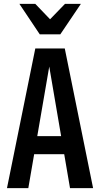

<svg xmlns="http://www.w3.org/2000/svg" viewBox="-20 -970 516 990"><path d="M16 0 162 -720H250L126 0ZM341 0 218 -720H314L460 0ZM109 -268H367V-175H109ZM185 -793 80 -950H162L281 -826H195L315 -950H397L291 -793Z"/></svg>

Font: Instrument Sans Condensed SemiBold
Style: Regular
Weight: 600
Width: 3
Designer: Rodrigo Fuenzalida
Foundry: fragTYPE
Version: Version 1.000;gftools[0.9.28]